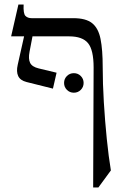

<svg xmlns="http://www.w3.org/2000/svg" viewBox="-20 -605 518 845"><path d="M213 -215 97 -244Q69 -251 60 -270.5Q51 -290 58 -320L86 -445H29L61 -585H84Q82 -545 92 -535Q102 -525 119 -525H303Q358 -525 385.5 -503Q413 -481 422.5 -433.5Q432 -386 432 -310Q432 -238 437 -155Q442 -72 450 6.5Q458 85 468 145L413 220H390L392 -308Q392 -385 367.5 -415Q343 -445 284 -445H123L110 -377Q104 -346 112.5 -328.5Q121 -311 150 -304L229 -285ZM305 -197Q287 -197 274.5 -209.5Q262 -222 262 -240Q262 -258 274.5 -270.5Q287 -283 305 -283Q323 -283 335.5 -270.5Q348 -258 348 -240Q348 -222 335.5 -209.5Q323 -197 305 -197Z"/></svg>

Font: Bona Nova SC
Style: Regular
Weight: 400
Designer: Mateusz Machalski
Foundry: Capitalics
Version: Version 4.001; ttfautohint (v1.8.4.7-5d5b)